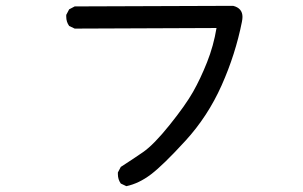

<svg xmlns="http://www.w3.org/2000/svg" viewBox="-20 -654 1040 658"><path d="M413 -16 394 -25Q384 -39 384 -57V-63L394 -82Q433 -107 470 -132.5Q507 -158 561.5 -226Q616 -294 641.5 -339Q667 -384 689.5 -440.5Q712 -497 722 -558L236 -556L217 -565Q207 -579 207 -597V-603L217 -622L236 -632L779 -634Q811 -626 811 -596Q811 -589 809 -579Q787 -468 739.5 -361.5Q692 -255 615.5 -171.5Q539 -88 497.5 -56.5Q456 -25 413 -16Z"/></svg>

Font: Xiaolai SC
Style: Regular
Weight: 400
Designer: Nozomi Seto 瀬戸のぞみ
Version: Version 3.11;December 4, 2020;FontCreator 13.0.0.2613 64-bit